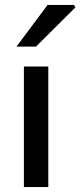

<svg xmlns="http://www.w3.org/2000/svg" viewBox="-20 -759 326 779"><path d="M77 0V-489H176V0ZM47 -570 173 -739H280L286 -729L126 -570Z"/></svg>

Font: Source Sans 3 Medium
Style: Regular
Weight: 500
Designer: Paul D. Hunt
Foundry: Adobe
Version: Version 3.052;hotconv 1.1.0;makeotfexe 2.6.0